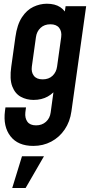

<svg xmlns="http://www.w3.org/2000/svg" viewBox="-20 -580 496 1004"><path d="M154 183Q74 183 34.8 132.5Q-4.5 82 6 0.5L8.5 -18.5H116L112.5 8Q109.5 37.5 123.2 56.5Q137 75.5 168.5 75.5Q199.5 75.5 220.2 57Q241 38.5 245 8L266.5 -149.5L282 -125Q261.5 -93 229.5 -75.2Q197.5 -57.5 155.5 -57.5Q119 -57.5 89 -73.8Q59 -90 44.2 -128Q29.5 -166 39 -232L60.5 -386Q69.5 -451.5 94.8 -489.8Q120 -528 154.5 -544.2Q189 -560.5 225 -560.5Q267.5 -560.5 294.5 -542.8Q321.5 -525 333.5 -493L311.5 -468L323 -547.5H430.5L353.5 2Q346 56.5 318.2 97.2Q290.5 138 248 160.5Q205.5 183 154 183ZM203 -165Q235 -165 254.8 -183.8Q274.5 -202.5 278.5 -232L300 -386Q304 -415.5 289.5 -434.2Q275 -453 243.5 -453Q212 -453 192 -434.2Q172 -415.5 168 -386L146.5 -232Q142.5 -202.5 157 -183.8Q171.5 -165 203 -165ZM44 403 95 237H210L114 403Z"/></svg>

Font: Mohave Light SemiBold
Style: Italic
Weight: 600
Italic angle: -8°
Version: Version 2.003